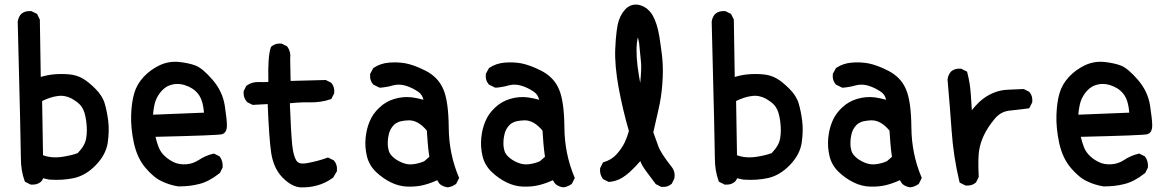

<svg xmlns="http://www.w3.org/2000/svg" viewBox="-20 -798 5040 830"><path d="M110.8 -1 91.3 -10.7 87.9 -12.7 86.4 -16.1Q70.3 -60.5 70.3 -113.8Q70.3 -139.2 66.9 -286.9Q63.5 -434.6 56.6 -702.6V-703.6V-704.1Q57.6 -713.4 61.3 -721.7Q64.9 -730 70.8 -736.8L71.3 -737.3L71.8 -737.8Q80.1 -745.1 90.8 -748Q101.6 -751 114.3 -750H116.2L117.7 -749L137.2 -739.3L140.1 -737.8L141.6 -734.9L151.4 -715.3L152.3 -713.4V-710.9L156.2 -465.3Q185.5 -474.1 212.9 -476.6Q246.1 -479.5 278.8 -476.6Q295.4 -475.1 310.3 -470.5Q325.2 -465.8 337.9 -458.5Q350.6 -451.2 364 -440.2Q377.4 -429.2 392.6 -414.1Q423.8 -382.8 433.1 -349.1Q442.4 -317.4 447.8 -275.4Q453.1 -232.4 445.8 -181.6Q438 -129.4 394.5 -84.5Q351.6 -40 300.3 -28.3Q250.5 -17.6 194.8 -21.5H193.8H193.4L166.5 -27.3Q163.6 -19 157.2 -12.7V-12.2H156.7Q150.9 -7.3 144.3 -4.4Q137.7 -1.5 130.1 -0.5Q122.6 0.5 114.3 0H112.3ZM315.9 -136.2Q347.7 -168.5 352.5 -200.2Q358.4 -234.4 352.5 -275.4Q347.2 -315.9 333.5 -335.4Q329.6 -341.8 323.2 -347.9Q316.9 -354 308.8 -359.9Q300.8 -365.7 290.5 -371.6Q275.9 -379.4 260.7 -382.3Q245.6 -385.3 229 -382.8Q212.9 -380.9 196 -375.2Q179.2 -369.6 162.1 -361.3L166 -127Q185.5 -119.6 207.5 -118.2Q233.9 -116.2 266.6 -123Q277.3 -125 286.4 -127.2Q295.4 -129.4 302.7 -131.6Q310.1 -133.8 315.9 -136.2Z M750.5 7.8Q731.9 4.9 714.6 -0.5Q697.3 -5.9 680.7 -13.7Q663.1 -21.5 645.5 -35.9Q627.9 -50.3 609.9 -71.3Q573.2 -113.8 558.6 -180.7Q544.9 -246.1 546.9 -301Q548.8 -356 560.1 -394.5Q571.3 -433.6 601.1 -465.8Q630.9 -497.1 669.4 -515.6Q709 -534.2 752.4 -530.3Q762.7 -529.3 772.5 -527.8Q782.2 -526.4 791.3 -524.4Q800.3 -522.5 808.3 -520.3Q816.4 -518.1 824.2 -515.1Q855.5 -503.4 898.4 -453.6Q941.9 -403.8 951.7 -341.3Q960.9 -281.2 960.9 -255.9Q960.9 -224.1 939.9 -217.8Q924.8 -212.9 652.3 -206.5Q657.7 -182.6 665.5 -162.6Q674.3 -139.6 692.9 -122.6Q702.6 -113.8 713.1 -106.9Q723.6 -100.1 734.9 -95.2Q756.8 -85.9 785.6 -87.9Q799.8 -88.9 813.2 -93.5Q826.7 -98.1 839.4 -106.4Q868.2 -125.5 900.9 -133.3L904.3 -134.3L907.7 -132.8L927.2 -123L929.2 -122.1L930.7 -120.1Q937.5 -110.8 940.4 -99.4Q943.4 -87.9 942.4 -75.2V-73.2L941.4 -71.8L931.6 -52.2L930.7 -50.3L928.7 -48.8Q905.8 -30.8 883.5 -19Q861.3 -7.3 840.3 -2.4Q819.8 2.9 797.6 5.4Q775.4 7.8 752 7.8H751ZM861.8 -311Q860.4 -327.1 857.9 -340.1Q855.5 -353 851.6 -363.8Q843.3 -388.2 824.7 -404.8Q818.4 -410.6 811 -415.3Q803.7 -419.9 795.7 -423.6Q787.6 -427.2 778.3 -430.2Q772.9 -431.6 767.6 -432.9Q762.2 -434.1 756.8 -434.6Q751.5 -435.1 746.3 -435.1Q741.2 -435.1 736.1 -434.6Q731 -434.1 725.6 -432.6Q700.2 -427.7 680.7 -407.2Q661.1 -386.2 652.3 -361.3Q650.4 -355.5 648.7 -349.1Q647 -342.8 645.8 -335.2Q644.5 -327.6 643.3 -319.6Q642.1 -311.5 641.6 -302.2Z M1275.4 11.7Q1262.2 10.3 1249.5 4.6Q1236.8 -1 1224.6 -10Q1212.4 -19 1200.2 -31.7Q1162.6 -70.8 1152.3 -137.2Q1143.1 -199.2 1137.2 -348.1L1074.7 -344.7H1072.3L1069.8 -345.7L1050.3 -355.5L1048.8 -356.4L1047.4 -357.9Q1030.8 -376.5 1033.2 -402.3V-404.3L1034.2 -405.8L1043.9 -425.3L1044.9 -427.2L1047.4 -428.7Q1069.3 -444.3 1099.1 -443.4Q1120.1 -442.4 1140.1 -443.8Q1137.2 -556.6 1150.9 -593.3L1151.9 -595.7L1153.8 -597.2Q1170.4 -611.8 1196.3 -609.4H1198.2L1199.7 -608.4L1219.2 -598.6L1221.2 -597.7L1222.7 -595.2Q1238.3 -573.2 1234.4 -543.5L1236.3 -448.2L1385.7 -452.1H1387.7L1390.1 -451.2L1409.7 -441.4L1411.6 -440.4L1412.6 -439Q1427.2 -422.4 1424.8 -396.5V-394.5L1423.8 -393.1L1414.1 -373.5L1412.1 -370.1L1408.2 -368.7Q1387.2 -361.3 1364 -358.2Q1340.8 -355 1316.4 -355.5Q1302.2 -356 1288.1 -355.5Q1273.9 -355 1260 -354Q1246.1 -353 1232.9 -351.6Q1238.3 -216.8 1243.2 -171.9Q1247.6 -127 1260.7 -104.5Q1266.1 -95.7 1276.6 -92.5Q1287.1 -89.4 1307.6 -92.8Q1329.1 -96.7 1350.6 -102.3Q1372.1 -107.9 1394 -115.7L1397.9 -117.2L1401.9 -115.2L1421.4 -105.5L1423.3 -104.5L1424.3 -103Q1439 -86.4 1436.5 -59.6V-57.6L1435.1 -55.7L1421.4 -32.2L1420.4 -30.3L1418.9 -29.3Q1388.2 -6.8 1352.1 3.4Q1316.4 13.7 1275.9 11.7Z M1914.1 11.7Q1895.5 9.3 1881.3 -2.4L1880.4 -3.4L1879.4 -4.4L1870.1 -19Q1840.3 -5.4 1813 1.5Q1781.2 9.8 1743.2 8.8Q1704.6 7.8 1669.4 -9.8Q1634.8 -26.9 1605.5 -54.7Q1575.2 -84 1565.9 -123.5Q1556.6 -162.6 1560.5 -202.1Q1564.5 -241.7 1578.1 -273.4Q1591.3 -305.7 1619.1 -332Q1647.5 -359.4 1685.5 -370.6Q1723.6 -381.8 1762.2 -377Q1789.1 -373 1810.5 -366.7Q1806.2 -388.2 1789.1 -400.4Q1764.2 -418 1734.9 -427.2Q1707 -436 1680.2 -429.2Q1665 -424.8 1651.1 -422.4Q1637.2 -419.9 1624 -418.9H1621.1L1618.7 -419.9L1595.2 -431.6L1593.3 -432.6L1592.3 -434.1Q1577.6 -450.7 1580.1 -476.6V-478.5L1581.1 -480.5L1592.8 -502L1594.2 -503.9L1596.2 -505.4Q1625.5 -524.4 1662.1 -527.3Q1697.8 -530.3 1732.4 -524.4Q1750.5 -521 1772.2 -513.2Q1793.9 -505.4 1819.8 -492.2Q1846.7 -478.5 1866 -458.5Q1885.3 -438.5 1896.5 -412.1Q1918.9 -360.4 1919.9 -245.1Q1920.9 -133.8 1962.9 -33.2L1964.8 -28.8L1962.9 -24.9L1953.1 -5.4L1952.1 -3.4L1950.2 -2Q1934.6 9.3 1916 11.7H1915ZM1814 -101.1 1835.9 -120.1Q1833.5 -136.7 1831.8 -151.1Q1830.1 -165.5 1829.1 -179.2Q1827.1 -205.6 1825.2 -233.4Q1787.1 -279.3 1745.6 -277.8Q1736.3 -277.3 1728.3 -276.4Q1720.2 -275.4 1713.6 -273.9Q1707 -272.5 1701.4 -270Q1695.8 -267.6 1691.4 -264.9Q1687 -262.2 1683.6 -258.8Q1665 -240.2 1660.2 -214.8Q1654.3 -188 1657.2 -162.1Q1658.2 -154.3 1660.4 -147Q1662.6 -139.6 1666.5 -133.5Q1670.4 -127.4 1675.8 -122.1Q1692.9 -105 1718.8 -94.7Q1743.2 -84.5 1769 -88.4Q1794.9 -92.3 1814 -101.1Z M2414.1 11.7Q2395.5 9.3 2381.3 -2.4L2380.4 -3.4L2379.4 -4.4L2370.1 -19Q2340.3 -5.4 2313 1.5Q2281.2 9.8 2243.2 8.8Q2204.6 7.8 2169.4 -9.8Q2134.8 -26.9 2105.5 -54.7Q2075.2 -84 2065.9 -123.5Q2056.6 -162.6 2060.5 -202.1Q2064.5 -241.7 2078.1 -273.4Q2091.3 -305.7 2119.1 -332Q2147.5 -359.4 2185.5 -370.6Q2223.6 -381.8 2262.2 -377Q2289.1 -373 2310.5 -366.7Q2306.2 -388.2 2289.1 -400.4Q2264.2 -418 2234.9 -427.2Q2207 -436 2180.2 -429.2Q2165 -424.8 2151.1 -422.4Q2137.2 -419.9 2124 -418.9H2121.1L2118.7 -419.9L2095.2 -431.6L2093.3 -432.6L2092.3 -434.1Q2077.6 -450.7 2080.1 -476.6V-478.5L2081.1 -480.5L2092.8 -502L2094.2 -503.9L2096.2 -505.4Q2125.5 -524.4 2162.1 -527.3Q2197.8 -530.3 2232.4 -524.4Q2250.5 -521 2272.2 -513.2Q2293.9 -505.4 2319.8 -492.2Q2346.7 -478.5 2366 -458.5Q2385.3 -438.5 2396.5 -412.1Q2418.9 -360.4 2419.9 -245.1Q2420.9 -133.8 2462.9 -33.2L2464.8 -28.8L2462.9 -24.9L2453.1 -5.4L2452.1 -3.4L2450.2 -2Q2434.6 9.3 2416 11.7H2415ZM2314 -101.1 2335.9 -120.1Q2333.5 -136.7 2331.8 -151.1Q2330.1 -165.5 2329.1 -179.2Q2327.1 -205.6 2325.2 -233.4Q2287.1 -279.3 2245.6 -277.8Q2236.3 -277.3 2228.3 -276.4Q2220.2 -275.4 2213.6 -273.9Q2207 -272.5 2201.4 -270Q2195.8 -267.6 2191.4 -264.9Q2187 -262.2 2183.6 -258.8Q2165 -240.2 2160.2 -214.8Q2154.3 -188 2157.2 -162.1Q2158.2 -154.3 2160.4 -147Q2162.6 -139.6 2166.5 -133.5Q2170.4 -127.4 2175.8 -122.1Q2192.9 -105 2218.8 -94.7Q2243.2 -84.5 2269 -88.4Q2294.9 -92.3 2314 -101.1Z M2836.4 8.8 2816.9 -1 2814.9 -2 2813.5 -3.9Q2793.9 -31.2 2773.4 -57.6Q2770.5 -61.5 2767.6 -65.9Q2764.6 -70.3 2761.7 -74.7Q2758.8 -79.1 2756.3 -83.5Q2753.9 -87.9 2751.7 -92.5Q2749.5 -97.2 2748 -101.6Q2730.5 -80.6 2701.2 -53.2Q2693.8 -46.9 2686.8 -41.5Q2679.7 -36.1 2672.6 -31.5Q2665.5 -26.9 2658.2 -23.4Q2650.9 -20 2643.6 -17.6Q2636.2 -15.1 2628.7 -13.7Q2621.1 -12.2 2613.8 -11.7H2611.3L2608.9 -12.7L2589.4 -22.5L2587.4 -23.4L2585.9 -25.4Q2571.8 -43.9 2574.2 -69.3V-71.3L2575.2 -72.8L2585 -92.3L2586.9 -96.2L2590.8 -97.2Q2625.5 -107.9 2647 -132.8Q2669.4 -158.7 2680.7 -182.6Q2691.4 -206.1 2698.7 -231.4Q2671.9 -324.2 2654.3 -418.9Q2636.7 -516.1 2639.6 -585.9Q2640.6 -608.9 2642.1 -628.4Q2643.6 -647.9 2645.8 -664.1Q2647.9 -680.2 2650.4 -692.4Q2654.8 -711.9 2662.8 -728.3Q2670.9 -744.6 2683.1 -757.8Q2696.3 -771.5 2712.6 -776.1Q2729 -780.8 2747.6 -775.4Q2759.3 -772 2769.3 -765.6Q2779.3 -759.3 2787.6 -750.2Q2795.9 -741.2 2802.2 -730Q2820.8 -696.8 2830.1 -641.6Q2832 -628.4 2834 -615.5Q2835.9 -602.5 2837.6 -590.1Q2839.4 -577.6 2840.8 -565.7Q2842.3 -553.7 2843.3 -542.5Q2847.7 -496.1 2843.3 -436.3Q2838.9 -376.5 2826.7 -325.2L2804.2 -226.1Q2809.6 -211.4 2814.9 -196.3Q2820.3 -181.2 2825.7 -166.5Q2835.9 -136.7 2883.8 -76.2Q2899.9 -55.2 2895.5 -27.8L2895 -26.4L2894.5 -24.9L2884.8 -5.4L2883.8 -3.4L2882.3 -2.4Q2865.7 12.2 2839.8 9.8H2837.9ZM2747.6 -439.5Q2753.9 -503.9 2751 -528.8Q2747.1 -562.5 2744.6 -594.2Q2744.1 -603 2742.9 -610.8Q2741.7 -618.7 2740.2 -625Q2738.8 -631.3 2737.3 -636.2Q2735.8 -630.9 2735.1 -625.2Q2734.4 -619.6 2733.4 -612.8Q2730.5 -588.4 2732.4 -552.2Q2734.4 -515.6 2742.2 -470.2Q2744.6 -455.1 2747.6 -439.5Z M3110.8 -1 3091.3 -10.7 3087.9 -12.7 3086.4 -16.1Q3070.3 -60.5 3070.3 -113.8Q3070.3 -139.2 3066.9 -286.9Q3063.5 -434.6 3056.6 -702.6V-703.6V-704.1Q3057.6 -713.4 3061.3 -721.7Q3064.9 -730 3070.8 -736.8L3071.3 -737.3L3071.8 -737.8Q3080.1 -745.1 3090.8 -748Q3101.6 -751 3114.3 -750H3116.2L3117.7 -749L3137.2 -739.3L3140.1 -737.8L3141.6 -734.9L3151.4 -715.3L3152.3 -713.4V-710.9L3156.2 -465.3Q3185.5 -474.1 3212.9 -476.6Q3246.1 -479.5 3278.8 -476.6Q3295.4 -475.1 3310.3 -470.5Q3325.2 -465.8 3337.9 -458.5Q3350.6 -451.2 3364 -440.2Q3377.4 -429.2 3392.6 -414.1Q3423.8 -382.8 3433.1 -349.1Q3442.4 -317.4 3447.8 -275.4Q3453.1 -232.4 3445.8 -181.6Q3438 -129.4 3394.5 -84.5Q3351.6 -40 3300.3 -28.3Q3250.5 -17.6 3194.8 -21.5H3193.8H3193.4L3166.5 -27.3Q3163.6 -19 3157.2 -12.7V-12.2H3156.7Q3150.9 -7.3 3144.3 -4.4Q3137.7 -1.5 3130.1 -0.5Q3122.6 0.5 3114.3 0H3112.3ZM3315.9 -136.2Q3347.7 -168.5 3352.5 -200.2Q3358.4 -234.4 3352.5 -275.4Q3347.2 -315.9 3333.5 -335.4Q3329.6 -341.8 3323.2 -347.9Q3316.9 -354 3308.8 -359.9Q3300.8 -365.7 3290.5 -371.6Q3275.9 -379.4 3260.7 -382.3Q3245.6 -385.3 3229 -382.8Q3212.9 -380.9 3196 -375.2Q3179.2 -369.6 3162.1 -361.3L3166 -127Q3185.5 -119.6 3207.5 -118.2Q3233.9 -116.2 3266.6 -123Q3277.3 -125 3286.4 -127.2Q3295.4 -129.4 3302.7 -131.6Q3310.1 -133.8 3315.9 -136.2Z M3914.1 11.7Q3895.5 9.3 3881.3 -2.4L3880.4 -3.4L3879.4 -4.4L3870.1 -19Q3840.3 -5.4 3813 1.5Q3781.2 9.8 3743.2 8.8Q3704.6 7.8 3669.4 -9.8Q3634.8 -26.9 3605.5 -54.7Q3575.2 -84 3565.9 -123.5Q3556.6 -162.6 3560.5 -202.1Q3564.5 -241.7 3578.1 -273.4Q3591.3 -305.7 3619.1 -332Q3647.5 -359.4 3685.5 -370.6Q3723.6 -381.8 3762.2 -377Q3789.1 -373 3810.5 -366.7Q3806.2 -388.2 3789.1 -400.4Q3764.2 -418 3734.9 -427.2Q3707 -436 3680.2 -429.2Q3665 -424.8 3651.1 -422.4Q3637.2 -419.9 3624 -418.9H3621.1L3618.7 -419.9L3595.2 -431.6L3593.3 -432.6L3592.3 -434.1Q3577.6 -450.7 3580.1 -476.6V-478.5L3581.1 -480.5L3592.8 -502L3594.2 -503.9L3596.2 -505.4Q3625.5 -524.4 3662.1 -527.3Q3697.8 -530.3 3732.4 -524.4Q3750.5 -521 3772.2 -513.2Q3793.9 -505.4 3819.8 -492.2Q3846.7 -478.5 3866 -458.5Q3885.3 -438.5 3896.5 -412.1Q3918.9 -360.4 3919.9 -245.1Q3920.9 -133.8 3962.9 -33.2L3964.8 -28.8L3962.9 -24.9L3953.1 -5.4L3952.1 -3.4L3950.2 -2Q3934.6 9.3 3916 11.7H3915ZM3814 -101.1 3835.9 -120.1Q3833.5 -136.7 3831.8 -151.1Q3830.1 -165.5 3829.1 -179.2Q3827.1 -205.6 3825.2 -233.4Q3787.1 -279.3 3745.6 -277.8Q3736.3 -277.3 3728.3 -276.4Q3720.2 -275.4 3713.6 -273.9Q3707 -272.5 3701.4 -270Q3695.8 -267.6 3691.4 -264.9Q3687 -262.2 3683.6 -258.8Q3665 -240.2 3660.2 -214.8Q3654.3 -188 3657.2 -162.1Q3658.2 -154.3 3660.4 -147Q3662.6 -139.6 3666.5 -133.5Q3670.4 -127.4 3675.8 -122.1Q3692.9 -105 3718.8 -94.7Q3743.2 -84.5 3769 -88.4Q3794.9 -92.3 3814 -101.1Z M4151.9 2.9 4132.3 -6.8 4128.4 -8.8 4127.4 -13.2Q4101.6 -120.6 4093.8 -232.9Q4085.9 -343.8 4076.2 -453.1V-454.1V-455.1Q4078.6 -473.6 4090.3 -487.8L4090.8 -488.3L4091.3 -488.8Q4107.9 -503.4 4133.8 -501H4135.7L4137.2 -500L4156.7 -490.2L4160.6 -488.3L4161.6 -483.9Q4173.8 -438 4176.8 -389.2Q4177.7 -372.6 4179 -355.5Q4180.2 -338.4 4181.2 -321.8Q4189 -331.5 4196.8 -340.1Q4204.6 -348.6 4212.9 -356.9Q4240.7 -382.3 4272 -395.5Q4303.7 -409.2 4337.4 -410.2Q4369.6 -411.1 4402.8 -413.1H4405.3L4407.7 -412.1L4427.2 -402.3L4429.2 -401.4L4430.2 -399.9Q4444.8 -383.3 4442.4 -357.4V-355.5L4441.4 -354L4431.6 -334.5L4429.2 -330.1L4424.3 -329.1Q4405.8 -326.7 4386 -324.5Q4366.2 -322.3 4344.2 -319.8Q4304.7 -315.9 4277.8 -281.7Q4248.5 -245.6 4233.4 -213.4Q4218.3 -181.6 4212.9 -148.9Q4207 -115.7 4210.9 -35.6V-33.2L4210 -30.8L4200.2 -11.2L4199.2 -9.3L4197.8 -8.3Q4181.2 6.3 4155.3 3.9H4153.3Z M4750.5 7.8Q4731.9 4.9 4714.6 -0.5Q4697.3 -5.9 4680.7 -13.7Q4663.1 -21.5 4645.5 -35.9Q4627.9 -50.3 4609.9 -71.3Q4573.2 -113.8 4558.6 -180.7Q4544.9 -246.1 4546.9 -301Q4548.8 -356 4560.1 -394.5Q4571.3 -433.6 4601.1 -465.8Q4630.9 -497.1 4669.4 -515.6Q4709 -534.2 4752.4 -530.3Q4762.7 -529.3 4772.5 -527.8Q4782.2 -526.4 4791.3 -524.4Q4800.3 -522.5 4808.3 -520.3Q4816.4 -518.1 4824.2 -515.1Q4855.5 -503.4 4898.4 -453.6Q4941.9 -403.8 4951.7 -341.3Q4960.9 -281.2 4960.9 -255.9Q4960.9 -224.1 4939.9 -217.8Q4924.8 -212.9 4652.3 -206.5Q4657.7 -182.6 4665.5 -162.6Q4674.3 -139.6 4692.9 -122.6Q4702.6 -113.8 4713.1 -106.9Q4723.6 -100.1 4734.9 -95.2Q4756.8 -85.9 4785.6 -87.9Q4799.8 -88.9 4813.2 -93.5Q4826.7 -98.1 4839.4 -106.4Q4868.2 -125.5 4900.9 -133.3L4904.3 -134.3L4907.7 -132.8L4927.2 -123L4929.2 -122.1L4930.7 -120.1Q4937.5 -110.8 4940.4 -99.4Q4943.4 -87.9 4942.4 -75.2V-73.2L4941.4 -71.8L4931.6 -52.2L4930.7 -50.3L4928.7 -48.8Q4905.8 -30.8 4883.5 -19Q4861.3 -7.3 4840.3 -2.4Q4819.8 2.9 4797.6 5.4Q4775.4 7.8 4752 7.8H4751ZM4861.8 -311Q4860.4 -327.1 4857.9 -340.1Q4855.5 -353 4851.6 -363.8Q4843.3 -388.2 4824.7 -404.8Q4818.4 -410.6 4811 -415.3Q4803.7 -419.9 4795.7 -423.6Q4787.6 -427.2 4778.3 -430.2Q4772.9 -431.6 4767.6 -432.9Q4762.2 -434.1 4756.8 -434.6Q4751.5 -435.1 4746.3 -435.1Q4741.2 -435.1 4736.1 -434.6Q4731 -434.1 4725.6 -432.6Q4700.2 -427.7 4680.7 -407.2Q4661.1 -386.2 4652.3 -361.3Q4650.4 -355.5 4648.7 -349.1Q4647 -342.8 4645.8 -335.2Q4644.5 -327.6 4643.3 -319.6Q4642.1 -311.5 4641.6 -302.2Z"/></svg>

Font: NaikaiFont
Style: Bold
Weight: 700
Version: Version 1.89